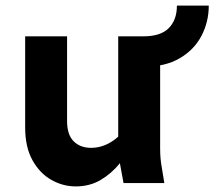

<svg xmlns="http://www.w3.org/2000/svg" viewBox="-20 -655 767 687"><path d="M70 -199V-525H220V-222Q220 -173 243.5 -149.5Q267 -126 306 -126Q358 -126 403 -166V-525H553V-125Q553 -104 554.5 -87.5Q556 -71 560 -49L568 0H422L409 -71Q379 -34 340 -11Q301 12 251 12Q205 12 163.5 -11.5Q122 -35 96 -82Q70 -129 70 -199ZM493 -416V-525Q555 -525 584 -554.5Q613 -584 613 -635H727Q727 -577 701 -527Q675 -477 623 -446.5Q571 -416 493 -416Z"/></svg>

Font: Radio Canada
Style: Bold
Weight: 700
Designer: Charles Daoud, Etienne Aubert Bonn, Alexandre Saumier Demers, Jacques Le Bailly
Foundry: Radio-Canada
Version: Version 2.104; ttfautohint (v1.8.4.7-5d5b);gftools[0.9.28.de